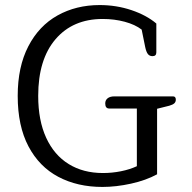

<svg xmlns="http://www.w3.org/2000/svg" viewBox="-20 -727 758 759"><path d="M50 -348Q50 -463 92 -544Q134 -625 207.5 -666Q281 -707 374 -707Q440 -707 499.5 -687Q559 -667 598 -634V-520Q598 -505 583 -505Q571 -505 564.5 -513.5Q558 -522 554 -541L540 -610Q514 -630 473 -641Q432 -652 386 -652Q268 -652 199.5 -572Q131 -492 131 -348Q131 -251 162.5 -182.5Q194 -114 251.5 -78.5Q309 -43 387 -43Q423 -43 458 -50Q493 -57 521 -70V-298H412Q396 -298 396 -318Q396 -331 405.5 -338.5Q415 -346 432 -346H664Q675 -346 675 -333Q675 -324 669 -318.5Q663 -313 649 -309L601 -297V-38Q557 -14 498 -1Q439 12 385 12Q286 12 210.5 -28Q135 -68 92.5 -148.5Q50 -229 50 -348Z"/></svg>

Font: Maitree
Style: Regular
Weight: 400
Designer: CadsonDemak Team
Foundry: CadsonDemak
Version: Version 1.001